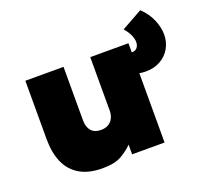

<svg xmlns="http://www.w3.org/2000/svg" viewBox="-116 -792 1011 945"><g transform="rotate(-20 389.0 -319.0)"><path d="M268.5 15Q196.5 15 149.8 -12.5Q103 -40 80.2 -91.2Q57.5 -142.5 57.5 -214V-520H257.5V-241Q257.5 -205 274.5 -185Q291.5 -165 326.5 -165Q349 -165 365 -174.8Q381 -184.5 389.2 -201.5Q397.5 -218.5 397.5 -241V-520H597.5V0H427.5V-51Q406 -28 370 -6.5Q334 15 268.5 15ZM631.5 -360Q613.5 -360 595.5 -363.5Q577.5 -367 559.5 -372V-480Q582 -472 597.5 -472Q616.5 -472 626 -483.5Q635.5 -495 635.5 -513Q635.5 -529 626.8 -549.2Q618 -569.5 598.5 -592L707.5 -653Q743 -619.5 760.2 -578.8Q777.5 -538 777.5 -501Q777.5 -461.5 759.2 -429.5Q741 -397.5 708.2 -378.8Q675.5 -360 631.5 -360Z"/></g></svg>

Font: Geologica Thin Roman Black
Style: Regular
Weight: 900
Version: Version 1.010;gftools[0.9.28]